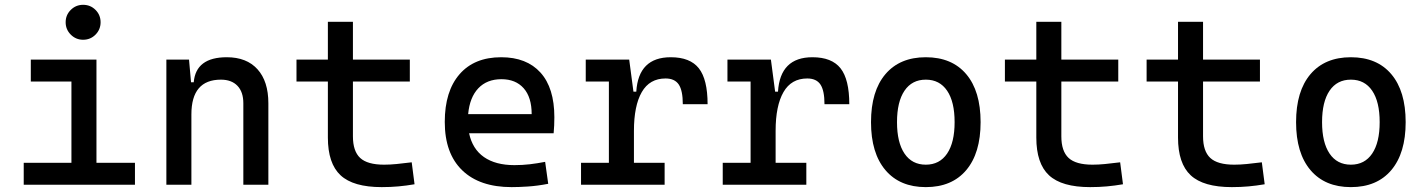

<svg xmlns="http://www.w3.org/2000/svg" viewBox="-20 -764 5899 794"><path d="M78.1 0V-90.8H275.4V-426.8H107.4V-517.6H378.9V-90.8H538.1V0ZM323.7 -599.6Q293.9 -599.6 272.7 -620.8Q251.5 -642.1 251.5 -671.9Q251.5 -702.1 272.7 -723.1Q293.9 -744.1 323.7 -744.1Q354 -744.1 375 -723.1Q396 -702.1 396 -671.9Q396 -642.1 375 -620.8Q354 -599.6 323.7 -599.6Z M986.3 0V-336.9Q986.3 -383.8 961.9 -409.2Q937.5 -434.6 893.6 -434.6Q771.5 -434.6 771.5 -291V0H668V-517.6H761.7L770 -423.8H781.2Q790 -527.3 918 -527.3Q1000 -527.3 1044.9 -477.5Q1089.8 -427.7 1089.8 -336.9V0Z M1558.6 9.8Q1440.9 9.8 1388.4 -39.1Q1335.9 -87.9 1335.9 -195.3V-426.8H1206.1V-517.6H1335.9V-673.8H1439.5V-517.6H1674.8V-426.8H1439.5V-200.2Q1439.5 -138.7 1469.5 -110.8Q1499.5 -83 1568.4 -83Q1592.8 -83 1620.1 -85.7Q1647.5 -88.4 1682.6 -92.8L1694.3 -2Q1660.2 3.9 1627.7 6.8Q1595.2 9.8 1558.6 9.8Z M2095.7 9.8Q1963.4 9.8 1891.4 -59.8Q1819.3 -129.4 1819.3 -259.8Q1819.3 -386.7 1880.4 -457Q1941.4 -527.3 2052.7 -527.3Q2157.7 -527.3 2215.1 -463.9Q2272.5 -400.4 2272.5 -279.3Q2272.5 -243.7 2269.5 -212.9H1919.9Q1933.6 -147.9 1981.4 -114.5Q2029.3 -81.1 2107.4 -81.1Q2139.6 -81.1 2170.9 -84.7Q2202.1 -88.4 2234.4 -94.7L2247.1 -3.9Q2201.2 4.9 2163.1 7.3Q2125 9.8 2095.7 9.8ZM1916 -292H2178.7Q2178.7 -361.8 2145.5 -399.2Q2112.3 -436.5 2053.7 -436.5Q1993.7 -436.5 1958 -398.9Q1922.4 -361.3 1916 -292Z M2601.6 -222.7V-90.8H2728.5V0H2382.8V-90.8H2498V-426.8H2402.3V-517.6H2582L2599.6 -384.8H2611.3Q2620.1 -527.3 2753.9 -527.3Q2834 -527.3 2870.1 -481.4Q2906.2 -435.5 2906.2 -333H2803.7Q2803.7 -389.6 2786.9 -414.6Q2770 -439.5 2732.4 -439.5Q2666.5 -439.5 2634 -383.1Q2601.6 -326.7 2601.6 -222.7Z M3187.5 -222.7V-90.8H3314.5V0H2968.8V-90.8H3084V-426.8H2988.3V-517.6H3168L3185.5 -384.8H3197.3Q3206.1 -527.3 3339.8 -527.3Q3419.9 -527.3 3456.1 -481.4Q3492.2 -435.5 3492.2 -333H3389.6Q3389.6 -389.6 3372.8 -414.6Q3356 -439.5 3318.4 -439.5Q3252.4 -439.5 3220 -383.1Q3187.5 -326.7 3187.5 -222.7Z M3808.6 9.8Q3701.2 9.8 3641.6 -60.5Q3582 -130.9 3582 -258.8Q3582 -387.2 3641.6 -457.3Q3701.2 -527.3 3808.6 -527.3Q3916.5 -527.3 3975.8 -457.3Q4035.2 -387.2 4035.2 -258.8Q4035.2 -130.9 3975.8 -60.5Q3916.5 9.8 3808.6 9.8ZM3808.6 -83Q3865.7 -83 3896.7 -128.9Q3927.7 -174.8 3927.7 -258.8Q3927.7 -343.3 3896.7 -388.9Q3865.7 -434.6 3808.6 -434.6Q3751.5 -434.6 3720.5 -388.9Q3689.5 -343.3 3689.5 -258.8Q3689.5 -174.8 3720.5 -128.9Q3751.5 -83 3808.6 -83Z M4488.3 9.8Q4370.6 9.8 4318.1 -39.1Q4265.6 -87.9 4265.6 -195.3V-426.8H4135.7V-517.6H4265.6V-673.8H4369.1V-517.6H4604.5V-426.8H4369.1V-200.2Q4369.1 -138.7 4399.2 -110.8Q4429.2 -83 4498 -83Q4522.5 -83 4549.8 -85.7Q4577.1 -88.4 4612.3 -92.8L4624 -2Q4589.8 3.9 4557.4 6.8Q4524.9 9.8 4488.3 9.8Z M5074.2 9.8Q4956.5 9.8 4904.1 -39.1Q4851.6 -87.9 4851.6 -195.3V-426.8H4721.7V-517.6H4851.6V-673.8H4955.1V-517.6H5190.4V-426.8H4955.1V-200.2Q4955.1 -138.7 4985.1 -110.8Q5015.1 -83 5084 -83Q5108.4 -83 5135.7 -85.7Q5163.1 -88.4 5198.2 -92.8L5210 -2Q5175.8 3.9 5143.3 6.8Q5110.8 9.8 5074.2 9.8Z M5566.4 9.8Q5459 9.8 5399.4 -60.5Q5339.8 -130.9 5339.8 -258.8Q5339.8 -387.2 5399.4 -457.3Q5459 -527.3 5566.4 -527.3Q5674.3 -527.3 5733.6 -457.3Q5793 -387.2 5793 -258.8Q5793 -130.9 5733.6 -60.5Q5674.3 9.8 5566.4 9.8ZM5566.4 -83Q5623.5 -83 5654.5 -128.9Q5685.5 -174.8 5685.5 -258.8Q5685.5 -343.3 5654.5 -388.9Q5623.5 -434.6 5566.4 -434.6Q5509.3 -434.6 5478.3 -388.9Q5447.3 -343.3 5447.3 -258.8Q5447.3 -174.8 5478.3 -128.9Q5509.3 -83 5566.4 -83Z"/></svg>

Font: Cascadia Code NF
Style: Regular
Weight: 400
Monospace: yes
Designer: Aaron Bell
Foundry: Saja Typeworks
Version: Version 2404.023; ttfautohint (v1.8.4)